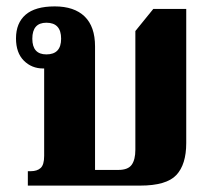

<svg xmlns="http://www.w3.org/2000/svg" viewBox="-20 -580 664 600"><path d="M67 0V-45H76Q96 -45 107 -55Q118 -65 118 -93V-366H115Q79 -366 54.5 -390.5Q30 -415 30 -460Q30 -508 60 -534Q90 -560 151 -560Q212 -560 244.5 -528.5Q277 -497 277 -435V-49H350Q380 -49 391.5 -65Q403 -81 403 -112V-483L459 -552H562V-133Q562 -66 531 -33Q500 0 418 0ZM125 -410Q171 -410 171 -459Q171 -509 125 -509Q81 -509 81 -459Q81 -410 125 -410Z"/></svg>

Font: Noto Serif Thai SemiCondensed ExtraBold
Style: Regular
Weight: 800
Width: 4
Designer: Monotype Design Team
Foundry: Monotype Imaging Inc.
Version: Version 2.002; ttfautohint (v1.8.4.7-5d5b)